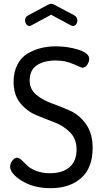

<svg xmlns="http://www.w3.org/2000/svg" viewBox="-20 -975 542 1003"><path d="M247 -898 143 -842Q138 -839 134 -839Q125 -839 118 -848Q111 -857 111 -868Q111 -886 126 -894L230 -950Q240 -955 247 -955Q256 -955 264 -950L368 -895Q384 -886 384 -867Q384 -856 377 -847.5Q370 -839 361 -839Q359 -839 355 -840Q353 -842 351 -842ZM241 -70Q306 -70 343 -101.5Q380 -133 380 -194Q380 -249 346 -283.5Q312 -318 264 -336Q216 -354 167.5 -374.5Q119 -395 85 -437.5Q51 -480 51 -547Q51 -599 71 -637.5Q91 -676 124.5 -695.5Q158 -715 194 -724Q230 -733 271 -733Q333 -733 389.5 -715.5Q446 -698 446 -667Q446 -653 436 -637Q426 -621 410 -621Q406 -621 364 -640Q322 -659 271 -659Q210 -659 172.5 -634Q135 -609 135 -555Q135 -509 169 -480.5Q203 -452 251 -435Q299 -418 347.5 -396Q396 -374 430 -325.5Q464 -277 464 -202Q464 -98 404 -45Q344 8 245 8Q156 8 94.5 -30Q33 -68 33 -105Q33 -121 44.5 -136Q56 -151 70 -151Q79 -151 93 -138.5Q107 -126 122 -110.5Q137 -95 169 -82.5Q201 -70 241 -70Z"/></svg>

Font: Dosis
Style: Medium
Weight: 500
Designer: Edgar Tolentino, Pablo Impallari, Igino Marini
Foundry: Edgar Tolentino, Pablo Impallari, Igino Marini
Version: Version 1.007